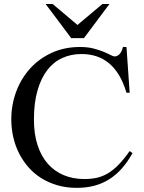

<svg xmlns="http://www.w3.org/2000/svg" viewBox="-20 -909 708 945"><path d="M632.3 -155.3Q607.9 -111.8 579.6 -79.8Q551.3 -47.9 517.6 -26.6Q483.9 -5.4 444.3 5.1Q404.8 15.6 357.9 15.6Q307.1 15.6 263.7 3.2Q220.2 -9.3 184.3 -31.5Q148.4 -53.7 120.8 -85Q93.3 -116.2 74.2 -153.6Q55.2 -190.9 45.4 -233.6Q35.6 -276.4 35.6 -321.3Q35.6 -393.6 59.8 -458.3Q84 -522.9 128.2 -571.8Q172.4 -620.6 234.9 -649.2Q297.4 -677.7 373.5 -677.7Q411.1 -677.7 439.7 -670.4Q468.3 -663.1 489 -654.5Q509.8 -646 523.4 -638.7Q537.1 -631.3 544.4 -631.3Q557.6 -631.3 568.6 -642.8Q579.6 -654.3 585 -677.7H602.5L618.2 -452.6H602.5Q587.4 -503.4 565.4 -539.6Q543.5 -575.7 515.4 -598.6Q487.3 -621.6 453.6 -632.3Q419.9 -643.1 381.3 -643.1Q330.1 -643.1 287.1 -623.8Q244.1 -604.5 213.1 -564.5Q182.1 -524.4 164.6 -463.9Q147 -403.3 147 -320.3Q147 -249.5 164.8 -194.8Q182.6 -140.1 215.3 -103Q248 -65.9 293.7 -46.9Q339.4 -27.8 395.5 -27.8Q428.2 -27.8 456.1 -33.9Q483.9 -40 510.3 -55.4Q536.6 -70.8 562.7 -97.4Q588.9 -124 618.2 -165.5ZM393.1 -721.2H330.6L204.6 -889.2H239.3L361.3 -786.1L483.9 -889.2H518.6Z"/></svg>

Font: Doulos SIL Eur
Style: Regular
Weight: 400
Designer: Walt Agee, Victor Gaultney, Peter Martin, Debbi Hosken, Becca Hirsbrunner
Foundry: SIL International
Version: Version 5.000